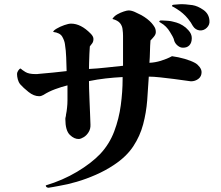

<svg xmlns="http://www.w3.org/2000/svg" viewBox="-20 -828 1040 902"><path d="M927 -489Q927 -469 912 -457.5Q897 -446 877 -446Q874 -446 851.5 -449.5Q829 -453 797 -457Q765 -461 733 -464.5Q701 -468 679 -468Q676 -413 671.5 -356Q667 -299 652.5 -244Q638 -189 606 -140.5Q574 -92 515 -53Q476 -27 430.5 -7Q385 13 340.5 26Q296 39 259 45Q247 47 229.5 50.5Q212 54 208 54Q204 54 199.5 51.5Q195 49 195 43Q275 19 342 -21Q409 -61 451 -105Q494 -151 516.5 -210.5Q539 -270 547.5 -334Q556 -398 556 -455V-466Q516 -464 476.5 -459.5Q437 -455 398 -447Q398 -437 398.5 -412.5Q399 -388 400.5 -357.5Q402 -327 403 -296.5Q404 -266 405 -243Q406 -223 396.5 -207.5Q387 -192 374 -184Q361 -176 351 -175Q329 -174 308 -194.5Q287 -215 287 -269Q287 -274 288.5 -279Q290 -284 290 -289Q292 -297 293 -305.5Q294 -314 295 -322Q297 -339 297 -357Q297 -375 297 -393Q297 -401 297 -409.5Q297 -418 297 -427Q269 -420 239 -409Q209 -398 184 -382Q180 -380 175 -378Q170 -376 164 -376Q139 -376 114 -396Q89 -416 75 -432Q67 -442 63.5 -455.5Q60 -469 60 -481Q60 -488 66 -497Q72 -506 77 -506Q83 -500 99 -490Q115 -480 146 -480Q150 -480 154.5 -480Q159 -480 163 -481Q195 -484 228.5 -487Q262 -490 293 -494Q292 -526 291 -558Q290 -590 285 -621Q283 -637 272.5 -655.5Q262 -674 230 -678Q230 -684 246 -693.5Q262 -703 282 -710Q302 -717 314 -717Q360 -717 406 -670Q419 -657 419 -645Q419 -633 413.5 -625Q408 -617 402 -610Q401 -599 400 -575.5Q399 -552 398.5 -531Q398 -510 398 -504Q438 -506 478 -510.5Q518 -515 558 -519V-634Q558 -645 558 -659.5Q558 -674 556 -688Q555 -705 544.5 -718.5Q534 -732 508 -739Q516 -752 531 -760.5Q546 -769 561.5 -774Q577 -779 584 -779Q597 -779 613 -772Q629 -765 644 -757Q674 -740 692 -720Q700 -711 706 -701Q712 -691 712 -677Q712 -667 704 -657Q696 -647 687 -638Q685 -613 684.5 -586Q684 -559 682 -533Q708 -534 736 -542.5Q764 -551 788 -564Q818 -560 847.5 -551.5Q877 -543 897 -532Q909 -525 918 -513Q927 -501 927 -489ZM881 -649Q881 -627 869.5 -615Q858 -603 838 -604Q827 -604 815.5 -613Q804 -622 799 -635Q797 -646 790.5 -657.5Q784 -669 779 -677Q762 -706 735 -721Q733 -723 730.5 -724Q728 -725 728 -727Q729 -729 730.5 -730.5Q732 -732 739 -732Q747 -732 758 -731Q769 -730 772 -730Q783 -729 792 -726.5Q801 -724 809 -722Q823 -718 838.5 -708.5Q854 -699 865 -686Q881 -669 881 -649ZM964 -731Q966 -712 952 -698Q938 -684 919 -685Q898 -687 886 -706Q877 -723 864 -739Q851 -755 839 -765Q828 -775 810.5 -786Q793 -797 791 -797Q788 -798 788 -801Q788 -803 792 -805Q794 -806 804.5 -806.5Q815 -807 823 -808Q834 -809 852.5 -807.5Q871 -806 884 -804Q909 -800 935.5 -781.5Q962 -763 964 -731Z"/></svg>

Font: Kaisei Tokumin
Style: Bold
Weight: 700
Designer: Font-Kai, 金井和夫
Foundry: KAZUO KANAI
Version: Version 5.003